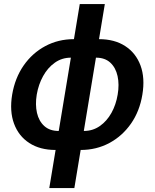

<svg xmlns="http://www.w3.org/2000/svg" viewBox="-20 -748 783 972"><path d="M261.2 11.2Q182.6 11.2 128.4 -23.9Q74.2 -59.1 51 -122.1Q27.8 -185.1 41.5 -268.6Q55.7 -353 99.6 -416.3Q143.6 -479.5 209.2 -514.6Q274.9 -549.8 354 -549.8H481Q560.1 -549.8 614 -514.6Q668 -479.5 691.4 -416.3Q714.8 -353 700.7 -268.6Q687 -185.1 643.1 -122.1Q599.1 -59.1 533.4 -23.9Q467.8 11.2 388.2 11.2ZM277.3 -85H404.3Q449.7 -85 485.4 -109.9Q521 -134.8 544.2 -176.5Q567.4 -218.3 575.7 -269Q584.5 -320.3 575.2 -362.8Q565.9 -405.3 538.6 -430.7Q511.2 -456.1 465.8 -456.1H338.9Q293.5 -456.1 257.6 -430.7Q221.7 -405.3 198.2 -362.8Q174.8 -320.3 166 -269Q157.7 -218.3 167.2 -176.5Q176.8 -134.8 204.3 -109.9Q231.9 -85 277.3 -85ZM229.5 204.1 383.8 -727.5H510.7L356.4 204.1Z"/></svg>

Font: Inter 16pt SemiBold
Style: Italic
Weight: 600
Italic angle: -9.3988°
Version: Version 4.001;git-66647c0bb